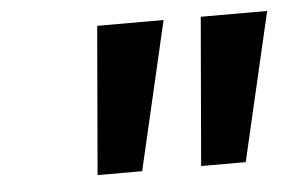

<svg xmlns="http://www.w3.org/2000/svg" viewBox="-34 -720 584 386"><g transform="rotate(-5 258.5 -526.5)"><path d="M447.7 -377 517.1 -676H383.1L357.7 -377ZM238.7 -377 308.1 -676H174.1L148.7 -377Z"/></g></svg>

Font: Fog Sans
Style: It
Weight: 700
Foundry: Intel Corporation
Version: Version 1.00